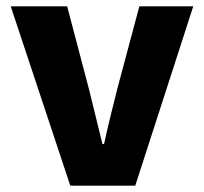

<svg xmlns="http://www.w3.org/2000/svg" viewBox="-20 -589 647 609"><path d="M203 0H409L593 -569H422L352 -307C338 -251 323 -192 310 -132H305C290 -192 276 -251 262 -307L193 -569H14Z"/></svg>

Font: Noto Sans Korean Black
Style: Bold
Weight: 900
Designer: Ryoko NISHIZUKA (kana & ideographs); Paul D. Hunt (Latin, Greek & Cyrillic); Wenlong ZHANG (bopomofo); Sandoll Communica
Foundry: Adobe Systems Incorporated
Version: Version 1.000;PS 1;hotconv 1.0.78;makeotf.lib2.5.61930